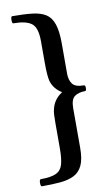

<svg xmlns="http://www.w3.org/2000/svg" viewBox="-97 -779 576 984"><g transform="rotate(-10 191.0 -286.5)"><path d="M39 156Q32 156 32 138Q32 119 40 119Q92 119 118.5 107Q145 95 154 65Q163 35 163 -19V-149Q163 -175 164 -194Q165 -213 169 -226Q181 -273 223 -300V-302Q185 -325 171 -366Q167 -380 165 -404.5Q163 -429 163 -464V-578Q163 -648 134 -670Q105 -692 39 -692Q33 -692 33 -710Q33 -729 40 -729Q102 -729 145 -724Q188 -719 214.5 -702Q241 -685 253.5 -648Q266 -611 266 -548V-389Q266 -357 281 -336.5Q296 -316 341 -316Q348 -316 348 -301Q348 -286 341 -286Q307 -286 286.5 -271Q266 -256 266 -210V-3Q266 55 250.5 87.5Q235 120 205 134.5Q175 149 133.5 152.5Q92 156 39 156Z"/></g></svg>

Font: Junicode
Style: Bold Italic
Weight: 700
Italic angle: -11°
Designer: Peter S. Baker
Version: Version 2.100; ttfautohint (v1.8.4)